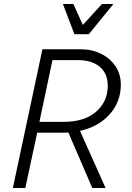

<svg xmlns="http://www.w3.org/2000/svg" viewBox="-20 -935 657 955"><path d="M44 0 191 -690H380Q437 -690 482.5 -667.5Q528 -645 554.5 -605.5Q581 -566 581 -514Q581 -429 526 -367Q471 -305 378 -284L505 0H439L320 -276Q313 -275 306 -275Q299 -275 291 -275H165L106 0ZM176 -329H298Q400 -329 458 -379.5Q516 -430 516 -508Q516 -569 476.5 -602.5Q437 -636 368 -636H241ZM293 -915H345L392 -811L487 -915H544L422 -765H350Z"/></svg>

Font: Radio Canada Light
Style: Italic
Weight: 300
Italic angle: -12°
Designer: Charles Daoud, Etienne Aubert Bonn, Alexandre Saumier Demers, Jacques Le Bailly
Foundry: Radio-Canada
Version: Version 2.104; ttfautohint (v1.8.4.7-5d5b);gftools[0.9.28.de